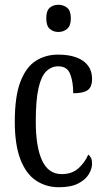

<svg xmlns="http://www.w3.org/2000/svg" viewBox="-20 -775 437 805"><path d="M227 10Q173 10 131 -18Q89 -46 65.5 -107Q42 -168 42 -265Q42 -372 66 -433.5Q90 -495 131 -520.5Q172 -546 223 -546Q291 -546 328.5 -519.5Q366 -493 366 -444Q366 -410 347.5 -397Q329 -384 287 -384Q287 -431 274.5 -464Q262 -497 224 -497Q196 -497 174.5 -476.5Q153 -456 141.5 -406Q130 -356 130 -266Q130 -159 156.5 -102Q183 -45 239 -45Q282 -45 309.5 -70Q337 -95 350 -127Q358 -121 362 -112Q366 -103 366 -89Q366 -68 352.5 -45Q339 -22 308.5 -6Q278 10 227 10ZM225 -641Q203 -641 188.5 -654Q174 -667 174 -698Q174 -730 188.5 -742.5Q203 -755 225 -755Q246 -755 261.5 -742.5Q277 -730 277 -698Q277 -667 261.5 -654Q246 -641 225 -641Z"/></svg>

Font: Noto Serif Myanmar ExtraCondensed
Style: Regular
Weight: 400
Width: 2
Designer: Ben Mitchell and the Monotype Design Team
Foundry: Monotype Imaging Inc.
Version: Version 2.106; ttfautohint (v1.8.4.7-5d5b)